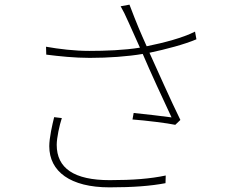

<svg xmlns="http://www.w3.org/2000/svg" viewBox="-20 -786 1040 826"><path d="M213 -282C205 -250 192 -193 192 -157C192 -48 283 20 451 20C554 20 629 14 692 2L693 -31C627 -17 552 -11 452 -11C299 -11 224 -62 224 -163C224 -193 236 -248 246 -278ZM819 -650C766 -623 685 -602 611 -587C585 -645 570 -679 537 -766L499 -759C510 -740 518 -724 534 -688C553 -645 565 -619 582 -581C515 -570 432 -567 364 -567C301 -567 234 -575 178 -585L179 -551C235 -544 300 -537 366 -537C446 -537 530 -543 594 -554C624 -483 685 -351 718 -281C681 -286 597 -296 555 -300L550 -272C605 -268 702 -256 734 -249L756 -270C714 -355 655 -489 623 -559C694 -574 774 -595 825 -617Z"/></svg>

Font: Noto Sans CJK Thin
Style: Regular
Weight: 100
Designer: Ryoko NISHIZUKA (kana & ideographs); Paul D. Hunt (Latin, Greek & Cyrillic); Wenlong ZHANG (bopomofo); Sandoll Communica
Foundry: Adobe Systems Incorporated
Version: Version 1.000;PS 1;hotconv 1.0.78;makeotf.lib2.5.61930